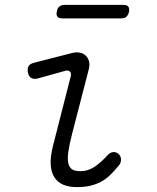

<svg xmlns="http://www.w3.org/2000/svg" viewBox="-20 -754 640 784"><path d="M132 -433Q117 -430 107 -436Q97 -442 94 -458Q91 -475 97 -484.5Q103 -494 120 -498L272 -537Q292 -542 306.5 -539Q321 -536 330.5 -526.5Q340 -517 343.5 -503.5Q347 -490 343 -473L274 -206Q263 -163 259 -134Q255 -105 259 -87.5Q263 -70 274.5 -62.5Q286 -55 308 -55Q340 -55 367 -73.5Q394 -92 419 -120Q430 -132 442 -133Q454 -134 463 -126Q473 -119 474 -104Q475 -89 465 -78Q447 -56 429.5 -39Q412 -22 392 -11.5Q372 -1 348.5 4.5Q325 10 294 10Q262 10 239 0.5Q216 -9 202.5 -29.5Q189 -50 187 -81.5Q185 -113 196 -157L269 -443Q272 -456 265 -462Q258 -468 247 -465ZM234 -679Q220 -679 214.5 -686Q209 -693 212 -707Q214 -720 222 -727Q230 -734 244 -734H484Q498 -734 503.5 -727.5Q509 -721 507 -707Q504 -693 496.5 -686Q489 -679 475 -679Z"/></svg>

Font: Maple Mono NL ExtraLight
Style: Italic
Weight: 275
Italic angle: -10°
Monospace: yes
Designer: subframe7536
Version: Version 7.000